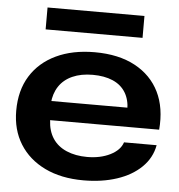

<svg xmlns="http://www.w3.org/2000/svg" viewBox="-52 -763 764 821"><g transform="rotate(5 330.0 -352.5)"><path d="M336 9Q240 9 170 -25Q100 -59 62 -120Q24 -181 24 -263Q24 -350 62.5 -412Q101 -474 171.5 -507.5Q242 -541 337 -541Q440 -541 510.5 -503Q581 -465 614.5 -397Q648 -329 640 -235H172Q174 -189 195 -157Q216 -125 254.5 -108.5Q293 -92 343 -92Q400 -92 442 -113Q484 -134 495 -168H635Q625 -113 584 -73Q543 -33 479 -12Q415 9 336 9ZM169 -307 163 -317H505L497 -307Q497 -351 478 -382Q459 -413 423 -428.5Q387 -444 337 -444Q287 -444 250 -427.5Q213 -411 192.5 -380Q172 -349 169 -307ZM119 -620V-714H535V-620Z"/></g></svg>

Font: Mona Sans Expanded SemiBold
Style: Regular
Weight: 600
Width: 7
Designer: Deni Anggara
Foundry: GitHub
Version: Version 2.000